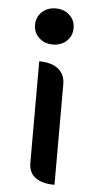

<svg xmlns="http://www.w3.org/2000/svg" viewBox="-52 -542 395 784"><g transform="rotate(5 145.0 -150.0)"><path d="M224 -435Q224 -403 201.5 -382Q179 -361 145 -361Q111 -361 88.5 -382Q66 -403 66 -435Q66 -467 88.5 -488Q111 -509 145 -509Q179 -509 201.5 -488Q224 -467 224 -435ZM96 -288Q146 -288 174 -266Q202 -244 202 -203V209Q152 209 124 189Q96 169 96 128Z"/></g></svg>

Font: K2D Medium
Style: Regular
Weight: 500
Designer: Katatrad Aksorn Co.,Ltd.
Foundry: Cadson Demak Co.,Ltd.
Version: Version 1.000; ttfautohint (v1.6)